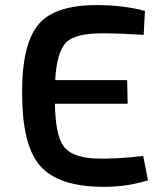

<svg xmlns="http://www.w3.org/2000/svg" viewBox="-20 -722 619 755"><path d="M545 -585Q451 -591 382 -591Q280 -591 243 -558Q203 -521 197 -407H480L482 -314H196Q198 -190 230 -147Q260 -105 348 -99Q431 -95 543 -109L562 -13Q467 17 358 12Q196 5 132 -77Q68 -157 67 -350Q65 -551 134 -629Q198 -702 360 -702Q464 -702 550 -679Z"/></svg>

Font: Taylor Sans Upright Semi Bold
Style: Regular
Weight: 600
Italic angle: -8°
Designer: Natanael Gama
Version: Version 1.001 September 8, 2015